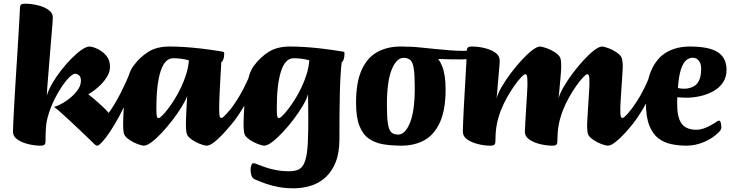

<svg xmlns="http://www.w3.org/2000/svg" viewBox="-20 -776 3970 1040"><path d="M199.1 13Q166.7 13 131.9 4.3Q97.1 -4.3 73.7 -20.9Q50.3 -37.5 50.3 -62.3Q50.3 -78.5 52.3 -119.5Q54.3 -160.6 57.5 -217.9Q60.6 -275.2 64.7 -340.3Q68.8 -405.4 73 -470Q77.1 -534.6 80.3 -590.2Q83.6 -645.9 85.7 -684.1Q87.8 -722.4 88.1 -733.6Q88.1 -745.2 93.7 -750.6Q99.4 -756 115.2 -756Q148.8 -756 183.6 -747.7Q218.4 -739.4 242.3 -722.8Q266.2 -706.3 266.2 -680.7Q266.2 -675.7 264 -645.4Q261.9 -615.1 257.8 -569.8Q253.7 -524.5 249.9 -474.2Q246.2 -423.9 242.1 -377.9Q237.9 -331.8 235.8 -299Q233.7 -266.1 233.7 -257.4Q242.3 -289.1 263.5 -325.1Q284.6 -361.1 312.2 -396.4Q339.8 -431.6 368.7 -460.6Q397.6 -489.7 423.1 -506.8Q448.6 -524 464.1 -524Q474.3 -524 492.3 -517.9Q510.3 -511.8 529.6 -498.5Q548.9 -485.3 562.4 -464.8Q575.8 -444.2 575.8 -414.4Q575.8 -388.2 561.8 -364Q547.9 -339.8 528 -319.5Q508 -299.1 488.5 -285.2Q469 -271.2 458.2 -265.3Q467.4 -258.6 481 -247.1Q494.7 -235.7 510 -222Q525.3 -208.4 539.4 -195.2Q553.5 -182 563.2 -170.7Q573 -160.7 576.9 -149.1Q580.7 -137.4 580.7 -124.1Q580.7 -95.2 564.9 -62.5Q549 -29.7 527.4 -3Q515.6 13 506.6 13Q499 13 489.3 3Q482.5 -4 462.3 -23.7Q442 -43.5 414.5 -69.3Q387 -95.2 358.8 -121.7Q330.6 -148.2 307.3 -168.6Q283.9 -189.1 272.8 -196.7Q304.6 -206.4 338.2 -229.1Q371.9 -251.8 395.1 -280.6Q418.3 -309.4 418.3 -338.6Q418.3 -359.6 407.9 -368.1Q397.5 -376.5 386.6 -376.5Q375.7 -376.5 357.1 -358.9Q338.4 -341.2 317.8 -311.3Q297.2 -281.5 277.8 -243.2Q258.4 -204.9 245.2 -164.3Q231.5 -122.5 229 -87.5Q226.5 -52.4 226.5 -9.4Q226.5 2.2 221 7.6Q215.5 13 199.1 13Z M505.7 13Q502.7 13 502.9 -4.6Q503 -22.2 505.9 -46.5Q508.8 -70.9 514.2 -91.1Q519.6 -111.2 526.1 -117Q545.4 -132.8 564.7 -158.6Q583.9 -184.4 602.1 -215.1Q620.3 -245.7 636 -276.9Q651.6 -308 664.3 -336.2Q677 -364.4 684.8 -384.2Q687 -390.2 690 -383.1Q693 -376.1 695.5 -363.7Q698 -351.3 698.9 -339.2Q699.8 -327 698.3 -321.3Q688.1 -281 668.8 -235.4Q649.4 -189.8 625.7 -146.1Q602 -102.3 578.4 -66.3Q554.8 -30.2 535.1 -8.7Q515.5 12.8 505.7 13Z M759 13Q752.8 13 736.2 8Q719.6 3 700.7 -6.7Q681.7 -16.3 667.3 -29Q652.9 -41.7 650.1 -57Q646.9 -76.3 646.9 -100Q646.9 -112.4 647.9 -141.8Q648.9 -171.1 651.4 -209.4Q653.9 -247.8 659.9 -287.8Q665.9 -327.8 675.9 -361.9Q685.9 -396 700.9 -417Q737.1 -466.2 783 -495.1Q828.9 -524 898.5 -524Q932.4 -524 973.4 -521.6Q1014.3 -519.3 1067.1 -513.3Q1119.9 -507.3 1187.4 -496Q1190.7 -495.2 1192.6 -493.5Q1194.4 -491.7 1194.4 -484Q1194.4 -465.7 1188.9 -452.6Q1183.4 -439.6 1178.7 -439.6Q1178.7 -436.6 1177.5 -417Q1176.4 -397.4 1174.7 -367.4Q1172.9 -337.3 1171.2 -304.4Q1169.4 -271.5 1168.3 -241.5Q1167.2 -211.6 1167.2 -192.5Q1167.2 -154.7 1169.9 -145.8Q1172.7 -136.9 1179.4 -136.9Q1183.4 -136.9 1190.8 -143.6Q1198.3 -150.3 1206.9 -159.6Q1215.6 -168.9 1223.2 -178.1Q1230.7 -187.2 1234.9 -191.9Q1240.7 -198.5 1241.8 -199.7Q1243 -201 1245.7 -201Q1252.5 -201 1260.3 -188.8Q1268 -176.7 1268 -162.9Q1268 -156.9 1265.6 -150.6Q1263.2 -144.3 1259 -137.8Q1250.8 -124.8 1231 -100.1Q1211.3 -75.3 1186.6 -49Q1162 -22.8 1138.9 -4.9Q1115.7 13 1099 13Q1092.7 13 1076.1 8Q1059.6 3 1040.6 -6.7Q1021.7 -16.3 1007.2 -29Q992.8 -41.7 990.1 -57Q988.8 -66.5 987.9 -77Q987.1 -87.5 987.1 -100Q987.1 -114.5 987.7 -134.7Q988.3 -155 989.5 -177.1Q990.8 -199.2 991.8 -220Q992.8 -240.7 994 -256Q984.9 -231.2 963.6 -196.5Q942.3 -161.9 914.4 -125.5Q886.6 -89.1 857 -57.5Q827.5 -25.9 801.6 -6.5Q775.8 13 759 13ZM839.2 -136.2Q844.2 -136.2 857.5 -148.9Q870.8 -161.6 888.5 -184.5Q906.2 -207.4 925.2 -237.5Q944.2 -267.7 960.8 -303Q977.5 -338.3 989 -375.6Q1000.6 -412.9 1003 -449.4Q978 -456.1 956.8 -458.4Q935.6 -460.6 918.7 -460.6Q872.5 -460.6 849.8 -389.6Q827 -318.5 827 -191Q827 -153.9 829.7 -145.1Q832.5 -136.2 839.2 -136.2Z M1187.3 -53.3Q1183.3 -50.3 1178.5 -58Q1173.8 -65.6 1171 -78.6Q1168.3 -91.5 1168 -102.8Q1167.7 -114 1171.7 -118.3Q1218.1 -166.7 1249.9 -213.6Q1281.6 -260.5 1303.5 -305.1Q1325.4 -349.6 1342.6 -389.5Q1348.6 -402.3 1352.8 -396.1Q1356.9 -389.8 1359.1 -377.1Q1361.4 -364.4 1360.2 -354.6Q1356.3 -320.8 1339.6 -278.8Q1322.8 -236.8 1297.7 -194.2Q1272.6 -151.5 1243.7 -114.8Q1214.8 -78.2 1187.3 -53.3Z M1571.8 244Q1527.5 244 1489.7 237.2Q1451.9 230.3 1420 219Q1388.2 207.7 1360.9 195.9Q1345.6 189.4 1341.4 172.7Q1337.3 156 1337.3 144.5Q1337.3 128.2 1342 117.9Q1346.6 107.6 1352.9 107.6Q1358.9 107.6 1374.6 114.2Q1390.3 120.8 1415.4 129.5Q1440.4 138.3 1473.7 144.9Q1507.1 151.5 1547.3 151.5Q1574.3 151.5 1593.6 143.8Q1613 136.2 1625.1 113.6Q1637.2 91 1642.9 48Q1648.7 5.1 1649.4 -66.2Q1650.2 -90.8 1649.9 -127.1Q1649.7 -163.5 1649.4 -201.1Q1649.1 -238.7 1648.6 -265.9Q1641.7 -240.2 1620.8 -204.5Q1599.9 -168.7 1571.3 -130.8Q1542.7 -92.8 1512 -60.1Q1481.3 -27.4 1454.7 -7.2Q1428.1 13 1411.4 13Q1405.1 13 1388.5 8Q1372 3 1353 -6.7Q1334.1 -16.3 1319.6 -29Q1305.2 -41.7 1302.5 -57Q1299.2 -76.3 1299.2 -100Q1299.2 -112.4 1300.2 -141.8Q1301.2 -171.1 1303.7 -209.4Q1306.2 -247.8 1312.2 -287.8Q1318.2 -327.8 1328.2 -361.9Q1338.2 -396 1353.2 -417Q1389.5 -466.2 1435.3 -495.1Q1481.2 -524 1550.8 -524Q1584.8 -524 1625.7 -521.6Q1666.6 -519.3 1719.5 -513.3Q1772.3 -507.3 1839.7 -496Q1843 -495.2 1844.5 -493.5Q1846 -491.7 1846 -484Q1846 -465.7 1840.9 -452.6Q1835.7 -439.6 1831 -439.6Q1827.5 -412.8 1824.9 -370.5Q1822.2 -328.2 1820.9 -273.9Q1819.5 -219.7 1819 -155.8Q1818.5 -92 1818.5 -21.9Q1818.5 52.3 1797.9 103.1Q1777.2 153.9 1743.2 184.7Q1707.9 216.7 1662.8 230.4Q1617.7 244 1571.8 244ZM1491.6 -136.4Q1496.5 -136.4 1509.9 -149.1Q1523.2 -161.8 1540.8 -184.7Q1558.5 -207.6 1577.5 -237.7Q1596.5 -267.7 1613.2 -303Q1629.8 -338.3 1641.4 -375.6Q1652.9 -412.9 1655.3 -449.4Q1630.4 -456.1 1609.1 -458.4Q1587.9 -460.6 1571 -460.6Q1524.9 -460.6 1502.1 -389.6Q1479.3 -318.5 1479.3 -191.7Q1479.3 -153.9 1482.1 -145.2Q1484.8 -136.4 1491.6 -136.4Z M2154.4 13Q2101.6 13 2056.8 5.7Q2012 -1.7 1978.7 -24.7Q1945.4 -47.6 1927 -94.2Q1908.6 -140.7 1908.6 -219Q1908.6 -331.2 1939.3 -398.1Q1970 -465 2024.4 -494.5Q2078.8 -524 2148.6 -524Q2201.4 -524 2245.7 -516.7Q2290 -509.3 2323.4 -486.3Q2356.9 -463.4 2375.3 -416.8Q2393.7 -370.3 2393.7 -292Q2393.7 -180.5 2362.9 -113.3Q2332.2 -46 2278.7 -16.5Q2225.2 13 2154.4 13ZM2136.7 -46.9Q2174.4 -46.9 2200.5 -110.5Q2226.7 -174.1 2226.7 -299.1Q2226.7 -367.6 2221.5 -402.6Q2216.3 -437.7 2203.3 -450.1Q2190.3 -462.6 2165.8 -462.6Q2127.6 -462.6 2101.7 -399Q2075.8 -335.4 2075.8 -209.6Q2075.8 -142.2 2081 -107.1Q2086.2 -72 2099.3 -59.5Q2112.4 -46.9 2136.7 -46.9Z M2485.5 -454.4Q2475.5 -454.4 2455.1 -454.4Q2434.8 -454.4 2409.8 -454.9Q2384.8 -455.4 2359.8 -456.5Q2334.7 -457.6 2313.8 -459.1Q2293 -460.6 2282 -463.6Q2270 -467.6 2251 -477Q2232 -486.4 2214.5 -497.4Q2197 -508.5 2190 -515.9Q2183 -523.2 2195 -523.2Q2222.2 -522.5 2258.2 -518.7Q2294.3 -515 2333.9 -511Q2373.4 -507 2412.7 -503.9Q2451.9 -500.7 2485.5 -500.5Q2527.5 -500.2 2528.5 -510.5Q2529.5 -518.5 2534.2 -514.2Q2539 -510 2540.5 -498.3Q2542 -486.7 2533 -470.2Q2529.2 -463.2 2520.3 -458.8Q2511.5 -454.4 2485.5 -454.4Z M2635.9 13Q2603.5 13 2568.7 4.3Q2533.9 -4.3 2510.5 -20.9Q2487.1 -37.5 2487.1 -62.3Q2487.1 -80.7 2488.7 -117Q2490.4 -153.3 2492.6 -199.6Q2494.9 -245.8 2498 -294.5Q2501.1 -343.2 2503.3 -386.4Q2505.6 -429.6 2507.2 -460.4Q2508.8 -491.3 2508.8 -501.6Q2508.8 -513.2 2514.5 -518.6Q2520.1 -524 2535.7 -524Q2569.4 -524 2604.3 -515.7Q2639.2 -507.4 2663 -490.8Q2686.7 -474.3 2686.7 -448.7Q2686.7 -443.7 2686 -429.9Q2685.2 -416.2 2683.3 -397.2Q2681.5 -378.2 2679.7 -356.2Q2678 -334.2 2676.1 -312.9Q2674.2 -291.5 2672.7 -272.9Q2671.2 -254.3 2669.7 -242.2Q2675.7 -267.8 2696.3 -303.6Q2717 -339.4 2745.6 -377.8Q2774.2 -416.2 2804.9 -449.5Q2835.6 -482.8 2862.3 -503.4Q2889 -524 2905.5 -524Q2911.8 -524 2928.7 -519Q2945.7 -514 2965.4 -504.4Q2985.1 -494.9 2999.8 -482.2Q3014.5 -469.6 3017.2 -454Q3019.2 -444.7 3019.5 -434.1Q3019.7 -423.5 3019.7 -411Q3019.7 -405.5 3018.8 -390.3Q3018 -375 3016.1 -355.1Q3014.2 -335.1 3012.2 -313.5Q3010.2 -291.9 3008.6 -273.5Q3007 -255 3005.5 -243Q3012.2 -268.6 3032.8 -304.7Q3053.5 -340.9 3082.1 -378.9Q3110.7 -416.9 3141 -449.9Q3171.3 -482.8 3198.1 -503.4Q3224.8 -524 3241.3 -524Q3247.5 -524 3264.1 -519Q3280.7 -514 3299.6 -504.4Q3318.6 -494.9 3332.9 -482.2Q3347.2 -469.6 3349.9 -454Q3351.9 -444.7 3352.7 -434.1Q3353.4 -423.5 3353.2 -411Q3352.9 -400.9 3351 -370.1Q3349 -339.4 3346.5 -302.6Q3344 -265.9 3342.1 -234.9Q3340.2 -203.9 3340 -192.5Q3339.8 -154.7 3342.6 -145.8Q3345.5 -136.9 3352.2 -136.9Q3356.2 -136.9 3363.6 -143.6Q3371.1 -150.3 3379.7 -159.6Q3388.4 -168.9 3396 -178.1Q3403.5 -187.2 3407.8 -191.9Q3413.5 -198.5 3414.7 -199.7Q3415.8 -201 3418.5 -201Q3425.3 -201 3433.1 -188.8Q3440.8 -176.7 3440.8 -162.9Q3440.8 -156.9 3438.5 -150.6Q3436.1 -144.3 3431.8 -137.8Q3423.6 -124.8 3403.8 -100.1Q3384.1 -75.3 3359.5 -49Q3334.8 -22.8 3311.7 -4.9Q3288.6 13 3271.8 13Q3265.5 13 3249 8Q3232.4 3 3213.5 -6.7Q3194.5 -16.3 3180.1 -29Q3165.6 -41.7 3162.9 -57Q3161.6 -66.5 3160.9 -77Q3160.1 -87.5 3160.1 -100Q3160.1 -107.2 3161.5 -128.9Q3162.9 -150.7 3164.6 -179.7Q3166.3 -208.7 3168.2 -237.3Q3170.1 -265.8 3171.4 -288.1Q3172.8 -310.4 3172.8 -318.5Q3173.1 -356.3 3170.3 -365.2Q3167.6 -374.1 3160.8 -374.1Q3154.6 -374.1 3138.5 -357.3Q3122.5 -340.5 3102.5 -312.4Q3082.4 -284.4 3062.7 -249.2Q3042.9 -213.9 3028.8 -178Q3011.3 -131.8 3005.2 -92.8Q2999 -53.9 2999 -9.4Q2999 2.2 2993.5 7.6Q2988 13 2971.7 13Q2939.2 13 2904.4 4.3Q2869.6 -4.3 2846.3 -20.9Q2822.9 -37.5 2822.9 -62.3Q2822.9 -69.4 2823.6 -77.8Q2824.4 -86.2 2824.9 -95.4Q2825.3 -104.5 2825.3 -112Q2825.8 -121.3 2827.2 -143.1Q2828.6 -164.9 2830.2 -192.4Q2831.8 -220 2833.4 -246.2Q2835.1 -272.4 2836.1 -292.4Q2837.1 -312.3 2837.1 -318.5Q2837.1 -356.3 2834.4 -365.2Q2831.8 -374.1 2825.1 -374.1Q2818.8 -374.1 2802.8 -357.3Q2786.7 -340.5 2766.7 -312.4Q2746.7 -284.4 2726.9 -249.2Q2707.2 -213.9 2693 -178Q2675.6 -131.8 2669.4 -92.8Q2663.3 -53.9 2663.3 -9.4Q2663.3 2.2 2657.7 7.6Q2652.2 13 2635.9 13Z M3352.9 -43.8Q3349.6 -40.5 3344.6 -48.4Q3339.6 -56.3 3336.5 -70.1Q3333.4 -83.9 3333.5 -96.5Q3333.6 -109.2 3339.7 -115.3Q3374.4 -150.7 3401 -186Q3427.7 -221.3 3446.9 -255.3Q3466.1 -289.3 3480.4 -320.2Q3494.6 -351.1 3504.6 -376.1Q3509.9 -387.4 3513.9 -380.8Q3517.9 -374.2 3520.4 -361.7Q3522.9 -349.2 3522.1 -340.2Q3517.5 -305.2 3501.6 -265.2Q3485.8 -225.3 3462.3 -185.2Q3438.7 -145.2 3410.4 -109Q3382.2 -72.8 3352.9 -43.8Z M3698.6 13Q3656.4 13 3616.9 4.9Q3577.5 -3.2 3546.4 -26.6Q3515.4 -50.1 3497 -96.6Q3478.6 -143.1 3478.6 -219.7Q3478.6 -331.5 3509.2 -398.2Q3539.8 -465 3593.5 -494.5Q3647.1 -524 3716 -524Q3821.7 -524 3868.5 -493.1Q3915.4 -462.3 3915.4 -397.9Q3915.4 -358.4 3896.3 -329.5Q3877.1 -300.6 3844.7 -282.5Q3812.3 -264.3 3774.3 -255.6Q3736.2 -246.8 3697.7 -246.8Q3684.8 -246.8 3672.2 -247.7Q3659.5 -248.5 3648.6 -249.5Q3648.3 -242.3 3648.2 -231.8Q3648.1 -221.4 3648.1 -211.9Q3648.1 -158.7 3660.1 -128.5Q3672.1 -98.4 3695.4 -85.7Q3718.7 -73.1 3752.4 -73.1Q3770.6 -73.1 3789.5 -79.4Q3808.5 -85.7 3825.4 -94.8Q3842.4 -103.9 3853.9 -111.4Q3862.4 -117.4 3866.9 -120Q3871.4 -122.6 3874.4 -122.6Q3880.9 -122.6 3884.1 -111.5Q3887.2 -100.4 3887.2 -85.3Q3887.2 -81.3 3884.7 -74.9Q3882.2 -68.5 3874.2 -60.5Q3841.4 -27.2 3794.2 -7.1Q3747.1 13 3698.6 13ZM3652 -299.8Q3654.5 -298.3 3666.4 -296.6Q3678.3 -294.9 3694.9 -295.6Q3718 -297.9 3737 -307.8Q3755.9 -317.6 3766.9 -340.7Q3777.9 -363.9 3777.9 -404.7Q3777.9 -430.9 3765.4 -447.1Q3753 -463.3 3731.7 -463.3Q3713.2 -463.3 3696.6 -449.3Q3679.9 -435.3 3668.3 -399.8Q3656.7 -364.3 3652 -299.8Z"/></svg>

Font: Briem Hand Thin
Style: Regular
Weight: 100
Designer: Gunnlaugur SE Briem, Eben Sorkin
Foundry: Sorkin Type Co.
Version: Version 1.003